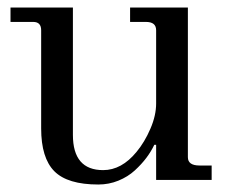

<svg xmlns="http://www.w3.org/2000/svg" viewBox="-20 -476 606 508"><path d="M240.2 12.2Q158.7 12.2 123.8 -22.9Q88.9 -58.1 88.9 -136.2V-396Q88.9 -418 67.9 -418H7.8V-456.1H172.9V-119.1Q172.9 -25.9 252.9 -25.9Q301.8 -25.9 341.3 -74.2Q362.8 -100.1 377.9 -135.3Q393.1 -170.4 393.1 -202.1V-396Q393.1 -418 366.2 -418H324.2V-456.1H477.1V-60.1Q477.1 -38.1 507.8 -38.1H540V0H393.1V-92.8H388.2Q379.9 -75.2 367.4 -58.6Q355 -42 336.7 -25.1Q318.4 -8.3 293.2 2Q268.1 12.2 240.2 12.2Z"/></svg>

Font: New Heterodox Mono
Style: Book
Weight: 400
Designer: Hao Chi Kiang <hello@hckiang.com>, Alexey Kryukov <alexios@thessalonica.org.ru>
Version: Version 0.0.3